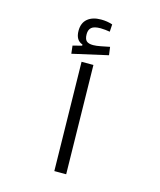

<svg xmlns="http://www.w3.org/2000/svg" viewBox="-121 -906 827 993"><g transform="rotate(15 293.0 -410.0)"><path d="M265.1 0 254.9 -582.5H318.4L328.6 0ZM192.9 -608.9 188 -651.4 236.3 -663.6V-669.9Q198.2 -682.6 198.2 -733.9Q198.2 -775.9 224.6 -797.9Q251 -819.8 296.4 -819.8Q329.6 -819.8 357.9 -810.1L355.5 -770.5Q343.3 -772.5 331.1 -773.9Q318.8 -775.4 305.7 -775.4Q271 -775.4 257.1 -763.4Q243.2 -751.5 243.2 -727.5Q243.2 -701.7 254.2 -691.4Q265.1 -681.2 290 -681.2Q306.2 -681.2 330.6 -686Q355 -690.9 377.4 -695.3L383.3 -651.9Z"/></g></svg>

Font: Cascadia Code NF Light
Style: Regular
Weight: 300
Monospace: yes
Designer: Aaron Bell
Foundry: Saja Typeworks
Version: Version 2404.023; ttfautohint (v1.8.4)